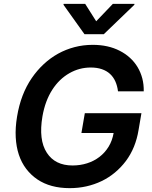

<svg xmlns="http://www.w3.org/2000/svg" viewBox="-20 -971 795 1001"><path d="M68.9 -362.9Q88.1 -480.1 145.6 -563.9Q173.3 -604.4 207.9 -636.5Q242.5 -668.7 282.8 -691.1Q323.2 -713.4 368.6 -725.3Q414.1 -737.2 463.4 -737.2Q544 -737.2 604 -706.3Q633.9 -691.1 657.5 -669.6Q681.1 -648.1 697.3 -621.1Q713.4 -594.1 721.8 -562.5Q730.1 -530.9 729.4 -495H595.2Q591.6 -523.8 581.3 -546.7Q571 -569.6 553.4 -585.8Q535.9 -601.9 510.8 -610.4Q485.8 -619 453.1 -619Q393.8 -619 342 -589.5Q315.7 -574.6 293.1 -552.9Q270.6 -531.2 252.5 -503Q234.4 -474.8 221.4 -440.2Q208.5 -405.5 201.3 -364.3Q180.4 -241.8 224.1 -174.7Q267 -108.3 358.3 -108.3Q398.4 -108.3 434.1 -119.7Q469.8 -131 498.2 -152.7Q526.6 -174.4 546 -205.8Q565.3 -237.2 572.4 -277.7H404.5L422.2 -380.7H717.3L702.4 -293.3Q687.1 -199.6 636.4 -131.7Q610.8 -97.7 578.8 -71.2Q546.9 -44.7 509.6 -26.8Q472.3 -8.9 430.6 0.5Q388.8 9.9 343.4 9.9Q242.5 9.9 175.1 -35.5Q141 -58.6 116.5 -90.9Q92 -123.2 78.3 -164.4Q64.6 -205.6 62 -255.3Q59.3 -305 68.9 -362.9ZM311.1 -946 311.8 -951H424L481.5 -860.1L568.5 -951H681.1L680.4 -946L521 -792.6H420.5Z"/></svg>

Font: Inter P Semi Bold
Style: Italic
Weight: 600
Italic angle: 9.39999°
Designer: Rasmus Andersson
Foundry: rsms
Version: Version 3.018;git-588b23468